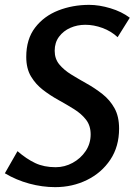

<svg xmlns="http://www.w3.org/2000/svg" viewBox="-31 -759 554 790"><path d="M336 -739Q377 -739 423.5 -725Q470 -711 503 -686L453 -606Q426 -631 390.5 -644Q355 -657 320 -657Q287 -657 258.5 -644.5Q230 -632 212 -608Q194 -584 194 -550Q194 -517 213 -494Q232 -471 262 -452.5Q292 -434 326 -415Q360 -396 390.5 -372Q421 -348 440 -314Q459 -280 459 -230Q459 -156 423 -102Q387 -48 327 -18.5Q267 11 196 11Q143 11 89.5 -3.5Q36 -18 -11 -46L41 -137Q78 -105 114 -88Q150 -71 198 -71Q235 -71 268 -89Q301 -107 321.5 -137.5Q342 -168 342 -206Q342 -242 323 -266.5Q304 -291 273.5 -310Q243 -329 209.5 -347.5Q176 -366 146 -389Q116 -412 96.5 -444.5Q77 -477 77 -525Q77 -598 113.5 -645.5Q150 -693 209 -716Q268 -739 336 -739Z"/></svg>

Font: Rosario SemiBold
Style: Italic
Weight: 600
Italic angle: -8.05°
Designer: Hector Gatti
Foundry: Omnibus Type
Version: Version 1.101; ttfautohint (v1.8.1.43-b0c9)